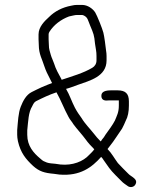

<svg xmlns="http://www.w3.org/2000/svg" viewBox="-20 -716 623 782"><path d="M210 -340C228.4 -307.8 241.4 -271.6 259 -240C265 -228 272.7 -221.1 279 -210C292.2 -191.6 315.8 -166.4 329 -148C338.7 -134.2 351.2 -120.8 364 -108C358.3 -99.5 351 -93 343 -85C319.3 -58.7 276 -41 226 -46L205 -49C192.6 -50.1 180.8 -50.7 171 -54L157 -60C154.3 -61.3 149.7 -65 143 -71C117.4 -92.6 91 -121 91 -167V-185C95.1 -222.3 95.5 -258.3 111 -283C115.5 -292.1 119.1 -300.1 127 -304C152.9 -317 179.6 -329.9 210 -340ZM231 -391C230.3 -392.3 230 -393.3 230 -394C219.1 -413.9 207 -434.7 200 -458C195.6 -471.3 190.6 -479.5 187 -492C183.1 -507.7 179 -514.5 179 -534C178.3 -541.3 178 -548.7 178 -556V-576C178 -579.3 179 -582.7 181 -586C198.7 -614.4 227.6 -636.5 261 -649L279 -653C284.3 -654.3 289.3 -655 294 -655H314C316.7 -655 320 -653.8 324 -651.5C337.7 -643.5 337.7 -634.4 347.5 -611C360.7 -579.5 363.8 -573.4 367 -538C370.1 -513.9 373 -508 373 -488V-470C373 -456 365.9 -445.7 356 -440C320.2 -418.5 274.5 -405.5 231 -391ZM459 -348H432C411.1 -348 390.5 -343.8 393 -322.5C394.8 -307.3 408.1 -304.9 423 -307H464V-286C464 -257.9 456 -245 448 -225C439.6 -208.2 421.7 -184.1 410 -168C406 -160.7 401 -153.7 395 -147C393.7 -144.3 392 -142 390 -140C379.4 -150.6 369.8 -161.6 362 -172C347.9 -190.1 324.6 -213.7 313 -234C302.6 -248.5 294 -260.4 285 -277.5C272.3 -301.6 263.5 -329.8 249 -354C264.7 -357.9 282.5 -365.2 296 -370C345.3 -387.6 414 -403.8 414 -470V-488C414 -495.3 413.3 -502.7 412 -510C410.4 -525.7 404.8 -568.8 401 -583C396.9 -599.5 375.4 -652.7 368 -665C358.1 -680.5 337.4 -696 314 -696H294C286.7 -696 279 -695 271 -693C233.9 -686.3 202.8 -669.8 180 -647C162 -630.6 137 -606.9 137 -576V-556C137 -548.7 137.3 -541 138 -533C138 -495.1 152.3 -473.9 161 -445C166.3 -429.2 174.2 -412.2 182 -398L192 -378L172 -370C155.7 -363.7 141.5 -357.2 127 -350L109 -341C86.8 -329.9 73.7 -305.1 64.5 -281.5C54.3 -255.4 53.1 -220.1 50 -186V-167C50 -159.7 51 -151 53 -141C64 -93.4 84.7 -68.2 115 -40C140 -17.9 159.9 -11.6 200 -8L222 -5C306.7 2.1 354.3 -34.6 392 -77C396 -73 399.3 -68.7 402 -64C419.6 -38.8 427.9 -25.1 451 -2L474 21C482.5 30.4 492.3 35.7 502 43C512.5 49 525.2 45.2 530.5 37C545.9 13.1 513 3.7 503 -8L480 -31C470.7 -40.3 464 -47.3 460 -52C445.8 -71 434.8 -92.2 418 -109C421.3 -113.7 424.7 -118 428 -122C444.1 -141.6 462 -171.1 477 -192L485 -208C487.7 -214.7 490 -220 492 -224C500.8 -239.8 505 -261.3 505 -286V-303C505 -335.1 490.6 -348 459 -348Z"/></svg>

Font: HoneyBee
Style: SeLit
Weight: 300
Foundry: Cannot Into Space Fonts
Version: Version 0.89